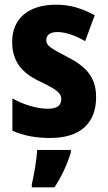

<svg xmlns="http://www.w3.org/2000/svg" viewBox="-20 -580 462 821"><path d="M391 -165C391 -252 345 -297 269 -336C192 -376 178 -385 178 -409C178 -431 195 -443 226 -443C263 -443 306 -426 344 -404L385 -515C331 -544 280 -560 220 -560C103 -560 32 -502 32 -401C32 -319 72 -269 148 -233C228 -195 242 -180 242 -156C242 -128 223 -115 184 -115C136 -115 78 -134 33 -159V-21C83 1 135 10 195 10C323 10 391 -53 391 -165ZM283 72V61H139C137 101 125 171 116 208V221H213C244 174 267 123 283 72Z"/></svg>

Font: Noto Sans Georgian Condensed ExtraBold
Style: Regular
Weight: 800
Width: 3
Designer: Monotype Design Team, Akaki Razmadze
Foundry: Google LLC
Version: Version 2.005